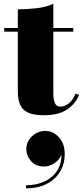

<svg xmlns="http://www.w3.org/2000/svg" viewBox="-20 -610 443 1028"><path d="M216.5 7Q160.5 7 130 -7.2Q99.5 -21.5 87.5 -50Q75.5 -78.5 75.5 -121V-560Q120.5 -560 174.2 -565.8Q228 -571.5 265.5 -590V-113Q265.5 -75.5 274.2 -57.2Q283 -39 303.5 -39Q324 -39 346.8 -55.2Q369.5 -71.5 384.5 -109L403 -102Q385 -54 338.8 -23.5Q292.5 7 216.5 7ZM2.5 -440.5V-460H372.5V-440.5ZM119.5 398.5V382Q174 382 219 361.2Q264 340.5 289 299Q314 257.5 308 195.5H313Q313 217.5 298.8 237.2Q284.5 257 262.2 269.2Q240 281.5 215.5 281.5Q171.5 281.5 146.2 252.8Q121 224 121 186.5Q121 161 135 139.2Q149 117.5 172.2 104.2Q195.5 91 222.5 91Q264 91 295.2 124.8Q326.5 158.5 326.5 214.5Q326.5 269.5 300.5 311Q274.5 352.5 228 375.5Q181.5 398.5 119.5 398.5Z"/></svg>

Font: Bodoni Moda Black
Style: Regular
Weight: 900
Version: Version 2.005